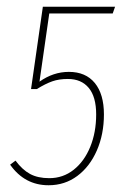

<svg xmlns="http://www.w3.org/2000/svg" viewBox="-20 -539 388 569"><path d="M314 -499H126L97 -297Q138 -326 184 -326Q234 -326 261 -293Q288 -260 288 -200Q288 -141 267 -93Q246 -45 209 -17.5Q172 10 124 10Q53 10 10 -51L26 -63Q46 -36 69 -23.5Q92 -11 126 -11Q167 -11 198.5 -36Q230 -61 247.5 -104Q265 -147 265 -200Q265 -252 243 -278.5Q221 -305 181 -305Q155 -305 135 -298Q115 -291 89 -275H72L107 -519H321Z"/></svg>

Font: Fira Sans Extra Condensed Thin
Style: Italic
Weight: 250
Width: 3
Italic angle: -8°
Designer: Carrois Corporate & Edenspiekermann AG
Foundry: Carrois Corporate GbR & Edenspiekermann AG
Version: Version 4.203